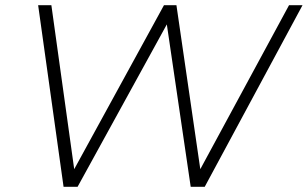

<svg xmlns="http://www.w3.org/2000/svg" viewBox="-20 -720 1186 740"><path d="M1146 -700 769 0H715L623 -626L279 0H225L127 -700H178L266 -68L612 -700H660L752 -68L1094 -700Z"/></svg>

Font: Idrija
Style: Italic
Weight: 300
Italic angle: -11.3°
Designer: Julieta Ulanovsky
Foundry: Julieta Ulanovsky
Version: Version 7.200